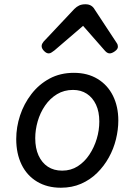

<svg xmlns="http://www.w3.org/2000/svg" viewBox="-20 -860 629 899"><path d="M265 19Q201 19 153.5 -9.5Q106 -38 81 -89.5Q56 -141 56 -209Q56 -265 74 -319.5Q92 -374 127 -419.5Q162 -465 212 -492Q262 -519 326 -519Q390 -519 437 -490.5Q484 -462 509 -411.5Q534 -361 534 -296Q534 -253 523 -208Q512 -163 489.5 -122.5Q467 -82 434.5 -50Q402 -18 359.5 0.5Q317 19 265 19ZM271 -61Q312 -61 344 -81.5Q376 -102 398.5 -136Q421 -170 433 -210Q445 -250 445 -291Q445 -337 429.5 -370Q414 -403 386.5 -421Q359 -439 322 -439Q280 -439 247 -419Q214 -399 191 -365.5Q168 -332 156.5 -292Q145 -252 145 -213Q145 -166 160.5 -132Q176 -98 204 -79.5Q232 -61 271 -61ZM208 -610Q197 -610 186 -621.5Q175 -633 175 -644Q175 -650 177.5 -655Q180 -660 184 -665L328 -818Q339 -829 351 -834.5Q363 -840 380 -840Q396 -840 406.5 -833.5Q417 -827 423 -816L525 -661Q530 -654 531 -649.5Q532 -645 532 -641Q532 -630 518 -620Q504 -610 494 -610Q486 -610 480 -614.5Q474 -619 469 -625L369 -739L235 -624Q228 -619 221.5 -614.5Q215 -610 208 -610Z"/></svg>

Font: Playwrite ZA
Style: Regular
Weight: 400
Designer: Veronika Burian, José Scaglione
Foundry: TypeTogether
Version: Version 1.002